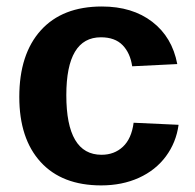

<svg xmlns="http://www.w3.org/2000/svg" viewBox="-20 -558 596 588"><path d="M290 9.8Q169.9 9.8 104.5 -61.8Q39.1 -133.3 39.1 -261.2Q39.1 -392.1 105 -465.1Q170.9 -538.1 292 -538.1Q385.3 -538.1 446.3 -491.2Q507.3 -444.3 522.9 -361.8L384.8 -355Q378.9 -395.5 355.5 -419.7Q332 -443.8 289.1 -443.8Q183.1 -443.8 183.1 -266.6Q183.1 -84 291 -84Q330.1 -84 356.4 -108.6Q382.8 -133.3 389.2 -182.1L526.9 -175.8Q519.5 -121.6 488 -79.1Q456.5 -36.6 405.3 -13.4Q354 9.8 290 9.8Z"/></svg>

Font: Arial
Style: Bold
Weight: 700
Designer: Steve Matteson
Foundry: Ascender Corporation
Version: Version 2.00.3